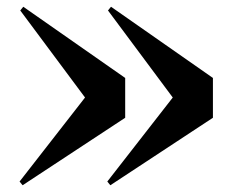

<svg xmlns="http://www.w3.org/2000/svg" viewBox="-20 -567 680 569"><path d="M298 -29 492 -278 300 -536 309 -547 611 -336V-218L307 -18ZM232 -278 40 -536 49 -547 351 -336V-218L47 -18L38 -29Z"/></svg>

Font: Tiejili SC
Style: Regular
Weight: 400
Designer: Buernia
Foundry: Ershou Xiaoxi Press
Version: Version 1.100